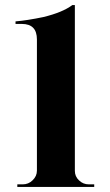

<svg xmlns="http://www.w3.org/2000/svg" viewBox="-20 -734 432 754"><path d="M350 0V-10H329Q306 -10 290 -26Q274 -41 274 -63V-714H264Q225 -685 150 -667Q122 -661 90 -656Q65 -652 41 -650V-640H66Q125 -640 125 -579V-64Q125 -42 108 -26Q92 -10 69 -10H48V0Z"/></svg>

Font: Cinzel Bold(RUS BY LYAJKA)
Style: Regular
Weight: 700
Designer: Natanael Gama
Version: Version 1.001;PS 001.001;hotconv 1.0.56;makeotf.lib2.0.21325